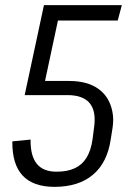

<svg xmlns="http://www.w3.org/2000/svg" viewBox="-20 -720 502 747"><path d="M192 7Q109 7 68 -37Q27 -81 28 -170L99 -177Q98 -114 123 -83Q148 -52 200 -52Q242 -52 271 -65.5Q300 -79 317 -107Q334 -135 340 -178L346 -224Q355 -287 329 -318.5Q303 -350 242 -350H76L127 -405H249Q285 -405 314 -397Q343 -389 364.5 -373Q386 -357 399 -335Q412 -313 417.5 -284.5Q423 -256 418 -223L411 -179Q398 -88 342 -40.5Q286 7 192 7ZM151 -700H454L438 -640H173L215 -685L149 -376L76 -350Z"/></svg>

Font: Pathway Extreme Condensed Light
Style: Italic
Weight: 300
Width: 3
Italic angle: -8°
Version: Version 1.001;gftools[0.9.26]